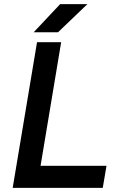

<svg xmlns="http://www.w3.org/2000/svg" viewBox="-20 -903 570 923"><path d="M41 0 158 -700H274L175 -106H492L474 0ZM142 -748 269 -883H400L259 -748Z"/></svg>

Font: Figtree Light SemiBold
Style: Italic
Weight: 600
Italic angle: -9.5°
Version: Version 2.001;gftools[0.9.30]